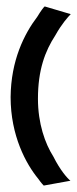

<svg xmlns="http://www.w3.org/2000/svg" viewBox="-20 -486 240 597"><path d="M13 -184C13 -64 61 24 99 70C108 83 115 90 116 91L199 76C189 68 167 43 146 1C120 -40 98 -102 98 -179C98 -268 120 -327 152 -376C172 -412 192 -434 200 -442L119 -466C117 -465 108 -454 96 -434C55 -380 14 -298 13 -184Z"/></svg>

Font: Rabbid Highway Sign II Hop
Style: Regular
Weight: 400
Foundry: Cannot Into Space Fonts
Version: Version 0.277